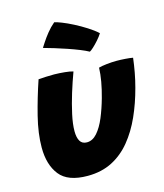

<svg xmlns="http://www.w3.org/2000/svg" viewBox="-118 -856 835 975"><g transform="rotate(-15 300.0 -368.0)"><path d="M419.5 -485.5Q435 -490 462.2 -493Q489.5 -496 514.5 -496Q535 -496 559.8 -494.2Q584.5 -492.5 599.5 -489.5Q595 -452 588 -414Q581 -376 571 -339Q551 -263 521 -196Q491 -129 449.2 -78Q407.5 -27 351.5 1.8Q295.5 30.5 222.5 30.5Q118.5 30.5 75.8 -23.8Q33 -78 33 -168.5Q33 -242 55.2 -330.8Q77.5 -419.5 107.5 -508Q123 -509.5 146.8 -510.5Q170.5 -511.5 190 -511.5Q218.5 -511 246.2 -508.2Q274 -505.5 289 -500.5Q271 -452 254.2 -397.8Q237.5 -343.5 226.5 -293.2Q215.5 -243 215.5 -205.5Q215.5 -172.5 226.5 -153.8Q237.5 -135 262.5 -135Q292.5 -135 316.8 -162.8Q341 -190.5 359.8 -235.5Q378.5 -280.5 393 -332.5Q405 -375.5 411.8 -414Q418.5 -452.5 419.5 -485.5ZM259 -767Q270 -765.5 296.2 -755.2Q322.5 -745 354.5 -728.5Q386.5 -712 417.2 -692.5Q448 -673 469 -653.5Q459.5 -638 444.5 -621Q429.5 -604 415.5 -591.2Q401.5 -578.5 395.5 -576Q378.5 -585.5 350.5 -596.8Q322.5 -608 289.8 -619.2Q257 -630.5 225.5 -640Q194 -649.5 170 -656Q174 -662 186.5 -681.5Q199 -701 217.8 -724.5Q236.5 -748 259 -767Z"/></g></svg>

Font: Grandstander ExtraBold
Style: Italic
Weight: 800
Italic angle: -15°
Designer: Tyler Finck
Foundry: Etcetera Type Co
Version: Version 1.200; ttfautohint (v1.8.3)